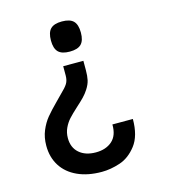

<svg xmlns="http://www.w3.org/2000/svg" viewBox="-113 -795 825 938"><g transform="rotate(-15 300.0 -326.0)"><path d="M315.5 -353.5Q304 -335.5 289 -320Q274 -304.5 250 -283Q222 -257.5 206 -240Q190 -222.5 179 -199.2Q168 -176 168 -148Q168 -100 199.2 -72.8Q230.5 -45.5 283 -45.5Q334 -45.5 365.2 -73Q396.5 -100.5 395.5 -156.5H499Q499 -71.5 462.8 -24.5Q426.5 22.5 378.8 38.2Q331 54 286.5 54Q215.5 54 163.8 30.2Q112 6.5 84.2 -37.2Q56.5 -81 56.5 -139Q56.5 -181.5 70.8 -215.5Q85 -249.5 105.8 -274.8Q126.5 -300 162 -335.5L191 -365Q217 -389.5 227 -405.8Q237 -422 237 -446.5V-493.5H339V-446Q339 -417 334.5 -396.5Q330 -376 315.5 -353.5ZM363 -630Q363 -590 345.2 -572Q327.5 -554 287 -554Q247 -554 229.2 -572Q211.5 -590 211.5 -630Q211.5 -670.5 229.2 -688.5Q247 -706.5 287 -706.5Q327.5 -706.5 345.2 -688.5Q363 -670.5 363 -630Z"/></g></svg>

Font: JuliaMono Medium
Style: Regular
Weight: 500
Monospace: yes
Designer: cormullion
Foundry: corm
Version: Version 0.054; ttfautohint (v1.8.4)